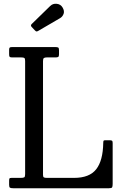

<svg xmlns="http://www.w3.org/2000/svg" viewBox="-20 -1000 648 1020"><path d="M92.5 -695H44Q34 -695 31.2 -698.2Q28.5 -701.5 28.5 -712V-735.5Q28.5 -745 31.8 -747.5Q35 -750 45 -750H273Q285 -750 289.2 -747.5Q293.5 -745 293.5 -733V-712Q293.5 -701 289.8 -698Q286 -695 276 -695H229Q217.5 -695 213 -691.5Q208.5 -688 208.5 -675.5V-71Q208.5 -60 213.2 -57.5Q218 -55 229.5 -55H373.5Q455 -55 491 -100.8Q527 -146.5 528.5 -241Q528.5 -248 530 -251.5Q531.5 -255 539 -255H560Q570 -255 574.2 -253Q578.5 -251 578.5 -241V-23Q578.5 -9 575.5 -4.5Q572.5 0 559 0H50Q38 0 33.2 -2.8Q28.5 -5.5 28.5 -18V-39Q28.5 -48 30.2 -51.5Q32 -55 41 -55H90Q104 -55 108.8 -58Q113.5 -61 113.5 -75V-676Q113.5 -688.5 109.5 -691.8Q105.5 -695 92.5 -695ZM165.5 -838.5 148.5 -856.5Q140.5 -865 148.5 -872.5L246.5 -968Q260.5 -982 281.5 -979.8Q302.5 -977.5 312.5 -960Q323.5 -941.5 317.8 -926.2Q312 -911 299 -903.5L185 -837Q178.5 -833 174.8 -832.8Q171 -832.5 165.5 -838.5Z"/></svg>

Font: Besley* Narrow
Style: Regular
Weight: 400
Width: 4
Designer: Owen Earl
Foundry: indestructible type*
Version: Version 3.000; ttfautohint (v1.8.3)